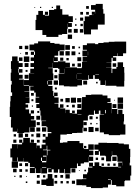

<svg xmlns="http://www.w3.org/2000/svg" viewBox="-20 -934 707 983"><path d="M446 -758H410V-786H408V-826H414V-850H437V-857H460V-858H450V-874H466V-864H467V-884H446V-908H470V-914H506V-887H509V-864H516V-808H481V-783H446ZM217 -755H197V-780H162V-832H166V-858H176V-878H200V-858H210V-854H231V-883H257V-887H268V-906H288V-887H299V-859H331V-851H353V-821H331V-816H348V-796H328V-813H327V-787H324V-760H298V-756H279V-745H217ZM421 -903H435V-889H421ZM185 -899H191V-893H185ZM245 -899H251V-893H245ZM156 -898H160V-894H156ZM210 -874H226V-858H210ZM391 -873H405V-859H391ZM421 -873H435V-859H421ZM390 -844H406V-828H390ZM365 -839H371V-833H365ZM404 -812V-800H392V-812ZM364 -810H372V-802H364ZM358 -786H378V-766H358ZM329 -767V-785H347V-767ZM389 -785H407V-767H389ZM327 -757H349V-735H327ZM374 -97V-73H341V-46H311V-69H308V-49H284V-67H277V-50H255V-67H245V-52H227V-70H242V-72H221V-46H191V-72H189V-48H163V-72H159V-48H133V-74H157V-78H133V-100H125V-106H101V-125H100V-107H72V-128H69V-108H43V-128H33V-174H41V-196H71V-174H72V-195H93V-203H78V-219H94V-204H99V-228H133V-204H138V-219H154V-203H139V-202H167V-175H168V-189H184V-175H193V-194H213V-203H198V-219H213V-234H225V-252H243V-258H223V-283H218V-288H193V-314H216V-316H191V-342H187V-368H183V-381H166V-401H181V-407H162V-435H181V-438H163V-460H155V-470H135V-492H152V-494H130V-467H105V-465H130V-437H111V-436H131V-406H111V-399H124V-383H111V-374H129V-353H138V-340H155V-322H138V-318H163V-284H135V-283H158V-259H134V-282H131V-256H104V-253H68V-275H67V-260H45V-281H36V-321H37V-335H30V-387H32V-415H34V-443H42V-461H36V-501H40V-520H35V-562H38V-581H36V-621H42V-645H70V-621H76V-611H96V-591H76V-581H74V-562H77V-551H96V-531H77V-527H102V-495H129V-498H103V-524H128V-559H155V-560H135V-582H154V-591H136V-611H154V-622H137V-640H154V-653H159V-670H155V-676H131V-706H155V-712H175V-722H237V-714H259V-710H285V-706H311V-676H285V-672H278V-649H259V-641H276V-621H256V-638H255V-616H277V-620H315V-613H338V-589H315V-588H338V-589H374V-585H398V-589H400V-617H426V-618H403V-644H426V-647H402V-675H425V-679H404V-703H425V-712H467V-708H483V-714H510V-717H537V-720H566V-721H626V-661H610V-647H582V-661H580V-647H559V-640H575V-622H557V-638H551V-616H525V-615H550V-587H523V-586H551V-560H555V-582H576V-591H582V-615H610V-591H616V-562H617V-520H616V-491H576V-495H520V-522H518V-499H494V-522H487V-530H465V-549H457V-530H435V-549H432V-525H400V-526H376V-525H400V-497H376V-491H336V-492H307V-497H282V-525H280V-557H309V-582H308V-559H284V-582H277V-586H251V-612H250V-587H227V-585H250V-558H253V-524H227V-522H247V-500H227V-494H249V-468H253V-443H257V-460H275V-442H258V-435H280V-407H259V-404H279V-383H287V-400H305V-382H288V-379H314V-355H315V-372H337V-355H349V-368H363V-354H350V-352H374V-373H397V-380H398V-409H400V-437H419V-448H447V-450H505V-445H530V-431H546V-411H530V-407H552V-376H581V-350H585V-372H607V-350H615V-312H613V-297H622V-245H595V-242H537V-247H512V-256H491V-315H490V-347H513V-349H494V-368H486V-351H466V-368H461V-346H435V-342H430V-317H407V-280H403V-254H374V-253H349V-248H322V-245H289V-218H287V-203H302V-205H325V-212H387V-201H406V-175H410V-171H432V-195H460V-167H436V-163H458V-139H436V-132H457V-110H435V-131H434V-103H410V-97H393V-84H379V-97ZM314 -703H338V-679H314ZM107 -700H125V-682H107ZM78 -699H94V-683H78ZM363 -684H349V-698H363ZM382 -695H390V-687H382ZM307 -672V-650H285V-672ZM315 -672H337V-650H315ZM346 -671H366V-651H346ZM430 -651H431V-670H430ZM138 -653V-669H154V-653ZM123 -668V-654H109V-668ZM382 -665H390V-657H382ZM88 -663V-659H84V-663ZM102 -645H130V-617H102ZM376 -641H396V-621H376ZM77 -640H95V-622H77ZM304 -639V-623H288V-639ZM332 -637V-625H320V-637ZM106 -611H126V-591H106ZM395 -610V-592H377V-610ZM575 -592H557V-610H575ZM363 -608V-594H349V-608ZM77 -580H95V-562H77ZM260 -565V-577H272V-565ZM111 -566V-576H121V-566ZM398 -556V-557H374V-556ZM468 -554V-552H487V-554ZM370 -531H371V-553H370ZM126 -531H106V-551H126ZM274 -533H258V-549H274ZM255 -522H277V-500H255ZM426 -521V-501H406V-521ZM225 -520H222V-502H225ZM480 -515V-507H472V-515ZM271 -486V-476H261V-486ZM139 -458H153V-444H139ZM582 -435H610V-407H582ZM343 -434H369V-408H343ZM315 -432H337V-410H315ZM375 -432H397V-410H375ZM303 -428V-414H289V-428ZM141 -426H151V-416H141ZM564 -419V-423H568V-419ZM610 -377H582V-405H610ZM396 -401V-381H376V-401ZM576 -381H556V-401H576ZM363 -398V-384H349V-398ZM331 -396V-386H321V-396ZM149 -394V-388H143V-394ZM551 -354V-375H550V-354ZM522 -354V-371H518V-354ZM138 -369H154V-353H138ZM171 -356V-366H181V-356ZM377 -347H397V-349H377ZM186 -321H166V-341H186ZM438 -339H454V-323H438ZM471 -336H481V-326H471ZM184 -309V-293H168V-309ZM424 -309V-293H408V-309ZM450 -305V-297H442V-305ZM479 -304V-298H473V-304ZM459 -258H433V-284H459ZM195 -282H217V-260H195ZM186 -261H166V-281H186ZM425 -280V-262H407V-280ZM485 -262H467V-280H485ZM75 -252H97V-230H75ZM186 -231H166V-251H186ZM108 -233V-249H124V-233ZM199 -234V-248H213V-234ZM50 -235V-247H62V-235ZM140 -235V-247H152V-235ZM64 -203H48V-219H64ZM183 -218V-204H169V-218ZM644 -87H652V-35H647V-10H620V-7H617V20H575V13H552V-12H548V11H533V26H506V29H446V23H422V15H400V14H371V-16H400V-17H422V-20H405V-42H426V-51H431V-76H453V-81H436V-101H456V-84H464V-103H488V-84H499V-80H585V-77H600V-80H585V-102H606V-106H581V-133H578V-139H554V-160H553V-134H549V-108H523V-134H519V-137H492V-159H486V-141H466V-161H484V-168H463V-194H484V-203H528V-202H587V-199H614V-195H640V-172H647V-130H646V-101H644ZM222 -188H219V-168H200V-165H220V-139H223V-164H238V-167H222ZM410 -187H422V-175H410ZM195 -127H190V-110H195V-103H217V-110H218V-137H200V-132H217V-110H195ZM555 -132H577V-110H555ZM499 -128H513V-114H499ZM470 -115V-127H482V-115ZM72 -75H40V-107H72ZM607 -87H608V-101H607ZM124 -83H108V-99H124ZM93 -84H79V-98H93ZM512 -97V-85H500V-97ZM530 -85V-97H542V-85ZM572 -97V-85H560V-97ZM217 -79H195V-76H217ZM366 -51H346V-71H366ZM65 -52H47V-70H65ZM93 -54H79V-68H93ZM122 -55H110V-67H122ZM420 -65V-57H412V-65ZM388 -63V-59H384V-63ZM224 -43H248V-20H255V18H217V13H192V-15H217V-20H224ZM337 -20H315V-42H337ZM169 -24V-38H183V-24ZM273 -24H259V-38H273ZM303 -24H289V-38H303ZM92 -25H80V-37H92ZM200 -25V-37H212V-25ZM59 -28H53V-34H59ZM114 -29V-33H118V-29ZM547 -16H533V-13H547ZM184 7H168V-9H184ZM364 7H348V-9H364ZM273 6H259V-8H273ZM302 5H290V-7H302ZM332 5H320V-7H332ZM120 3H112V-5H120Z"/></svg>

Font: Rubik-Storm
Style: Regular
Weight: 400
Designer: NaN (generative design), Hubert & Fischer (Rubik source font outlines)
Foundry: NaN, Hubert & Fischer
Version: Version 1.000